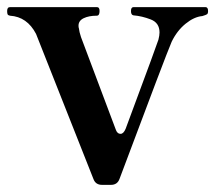

<svg xmlns="http://www.w3.org/2000/svg" viewBox="-28 -505 611 538"><path d="M234 -3 73 -410Q48 -458 0 -461Q-5 -462 -6.5 -464.5Q-8 -467 -8 -474Q-8 -485 0 -485H244Q251 -485 251 -474Q251 -461 243 -461Q221 -461 206.5 -454Q192 -447 192 -433Q192 -428 193 -426Q194 -416 199 -401L296 -143Q300 -130 310 -130Q318 -130 324 -144L394 -333L416 -394Q419 -406 419 -414Q419 -441 394.5 -450.5Q370 -460 346 -462Q339 -463 339 -474Q339 -485 346 -485H548Q555 -485 555 -474Q555 -467 552 -465Q549 -463 539 -460Q516 -458 492 -438.5Q468 -419 453 -388Q437 -351 307 -4Q301 13 283 13H258Q240 13 234 -3Z"/></svg>

Font: Shippori Mincho B1
Style: Bold
Weight: 700
Designer: FONTDASU
Foundry: FONTDASU / Google Inc. / but / Adobe
Version: Version 3.110; ttfautohint (v1.8.3)